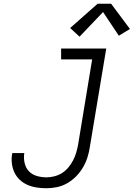

<svg xmlns="http://www.w3.org/2000/svg" viewBox="-20 -993 711 1021"><path d="M227 8Q200 8 174.5 4Q149 0 126 -10Q103 -20 85 -37Q67 -54 56.5 -76.5Q46 -99 43 -125Q40 -151 45 -177Q45 -178 45 -178Q45 -178 45 -179H110Q109 -178 109 -178Q109 -178 109 -178Q105 -152 111 -126Q117 -100 133.5 -82.5Q150 -65 175 -57.5Q200 -50 227 -50Q248 -50 269.5 -55.5Q291 -61 310 -73Q329 -85 343.5 -102.5Q358 -120 368.5 -140Q379 -160 385 -180.5Q391 -201 395 -222L470 -677H305V-735H545L458 -213Q454 -185 445.5 -157.5Q437 -130 422 -104Q407 -78 385.5 -56Q364 -34 338 -19Q312 -4 283.5 2Q255 8 227 8ZM403 -798 353 -844 499 -973H571L671 -839L612 -803L528 -929Z"/></svg>

Font: Iosevka Slab LtExObl
Style: Regular
Weight: 300
Width: 7
Italic angle: -9°
Monospace: yes
Designer: Belleve Invis
Foundry: Belleve Invis
Version: Version 11.1.0; ttfautohint (v1.8.3)